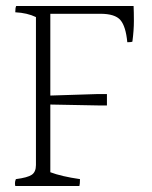

<svg xmlns="http://www.w3.org/2000/svg" viewBox="-20 -671 506 641"><path d="M426 -651Q427 -632 427 -601Q427 -570 422 -532Q418 -530 405 -530Q400 -583 382 -604Q364 -625 315 -625H148V-352L306 -357H337V-319H306L148 -322V-96Q185 -82 247 -73Q247 -56 245 -50H31Q30 -54 30 -60Q30 -66 33 -73Q72 -78 86 -87.5Q100 -97 100 -120V-614Q71 -628 31 -630Q31 -645 34 -651Z"/></svg>

Font: Halant Light
Style: Regular
Weight: 300
Designer: Hitesh Malaviya (Devanagari), Satya Rajpurohit (Latin)
Foundry: Indian Type Foundry
Version: Version 1.101;PS 1.0;hotconv 1.0.78;makeotf.lib2.5.61930; tt